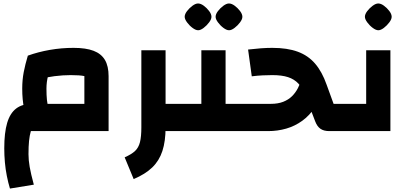

<svg xmlns="http://www.w3.org/2000/svg" viewBox="-20 -762 2366 1116"><path d="M37.8 334Q27.3 298.9 19.7 260.5Q12 222 8.4 181.3Q4.8 140.5 4.8 99.9Q4.8 9.5 21.6 -47.4Q38.4 -104.2 74.1 -131.3Q109.7 -158.4 166.6 -158.4H470.4V-319.7Q444.6 -325.4 390.6 -325.4Q346.1 -325.4 297.3 -319.3Q248.6 -313.2 197.2 -299.9L141.8 -438.5Q202.1 -460.3 269.7 -472Q337.4 -483.8 407.5 -483.8Q479.3 -483.8 524 -466.7Q568.6 -449.7 589.9 -413.6Q611.2 -377.5 611.2 -319.6V0H159.3Q152.1 25.2 148.8 57.2Q145.6 89.2 145.6 134.4Q145.6 168.4 152.5 208.1Q159.4 247.8 176.6 311.4ZM160.6 -47.4Q130.3 -81.7 119.8 -131.9Q109.2 -182.2 109.2 -247Q109.2 -297.9 117.9 -342.9Q126.6 -388 141.8 -438.5L286.8 -407.1Q269.8 -359.2 259.9 -322.8Q250 -286.4 250 -247Q250 -208 252.8 -181.2Q255.5 -154.4 262.7 -133.9Q270 -113.4 282.4 -93.2Z M940.6 -158.4H1037.8V0H940.6ZM756.9 278.8 704.6 152.5Q744.4 135 765 115.6Q785.6 96.2 793.6 64.2Q801.6 32.2 801.6 -21.3V-470H942.4V-21.3Q942.4 59.2 923.9 115.6Q905.5 172.1 864.9 211.3Q824.3 250.5 756.9 278.8Z M1291.2 -158.4H1388.4V0H998V-158.4H1150.4V-470H1291.2ZM1131.7 -586.2Q1117.5 -586.2 1099.2 -599.8Q1080.9 -613.3 1067.2 -632Q1053.5 -650.6 1053.5 -664.4Q1053.5 -679.6 1066.9 -697.2Q1080.2 -714.9 1098.5 -728.4Q1116.8 -741.8 1131.1 -741.8Q1146.8 -741.8 1164.7 -728.5Q1182.5 -715.2 1195.8 -697.5Q1209.1 -679.9 1209.1 -664.3Q1209.1 -650.2 1195.4 -631.9Q1181.8 -613.6 1163.8 -599.9Q1145.9 -586.2 1131.7 -586.2ZM1311.4 -586.2Q1297.2 -586.2 1278.9 -599.8Q1260.6 -613.3 1246.9 -632Q1233.2 -650.6 1233.2 -664.4Q1233.2 -679.6 1246.6 -697.2Q1259.9 -714.9 1278.2 -728.4Q1296.5 -741.8 1310.8 -741.8Q1326.5 -741.8 1344.4 -728.5Q1362.2 -715.2 1375.5 -697.5Q1388.8 -679.9 1388.8 -664.3Q1388.8 -650.2 1375.2 -631.9Q1361.5 -613.6 1343.5 -599.9Q1325.6 -586.2 1311.4 -586.2Z M1919 -158.4H1998V0H1894.1Q1861.8 0 1842.6 -13.5Q1823.3 -27 1812.3 -56L1752.4 -212.4Q1737.5 -251.4 1714 -276.6Q1690.4 -301.7 1654.3 -313.6Q1618.2 -325.4 1562.8 -325.4Q1537 -325.4 1507 -324Q1477 -322.6 1443.4 -318.4L1422 -474Q1460.9 -478.5 1495.7 -481.2Q1530.6 -483.8 1562.2 -483.8Q1650 -483.8 1710.5 -461.5Q1771.1 -439.3 1811.6 -392.1Q1852.1 -345 1878.4 -270ZM1733.6 -305.3 1864.6 -261.1Q1844.3 -189.8 1811.9 -140.1Q1779.4 -90.4 1736.6 -59.7Q1693.8 -28.9 1643.8 -14.5Q1593.8 0 1538.6 0H1348V-158.4H1554.9Q1595.6 -158.4 1625.9 -170.2Q1656.1 -182 1676.8 -202.3Q1697.5 -222.6 1711.2 -249Q1724.9 -275.3 1733.6 -305.3Z M1956 0V-158.4H2108.4V-470H2249.2V0ZM2179.2 -586.2Q2165 -586.2 2146.7 -599.8Q2128.4 -613.3 2114.7 -632Q2101 -650.6 2101 -664.4Q2101 -679.6 2114.4 -697.2Q2127.7 -714.9 2146 -728.4Q2164.2 -741.8 2178.5 -741.8Q2194.3 -741.8 2212.1 -728.5Q2230 -715.2 2243.3 -697.5Q2256.6 -679.9 2256.6 -664.3Q2256.6 -650.2 2242.9 -631.9Q2229.2 -613.6 2211.3 -599.9Q2193.4 -586.2 2179.2 -586.2Z"/></svg>

Font: Changa
Style: Regular
Weight: 400
Designer: Eduardo Rodriguez Tunni
Foundry: Eduardo Rodriguez Tunni
Version: Version 3.003